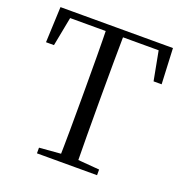

<svg xmlns="http://www.w3.org/2000/svg" viewBox="-130 -844 920 961"><g transform="rotate(20 329.5 -364.0)"><path d="M169.8 0V-30.1L317 -42.1H341.7L489.9 -30.1V0ZM283.2 0Q285.2 -83.6 285.7 -167.7Q286.2 -251.7 286.2 -336.8V-391.1Q286.2 -476.1 285.7 -560.4Q285.2 -644.8 283.2 -728H376.3Q375.1 -645.2 374.6 -560.7Q374.1 -476.1 374.1 -391.1V-337Q374.1 -252.2 374.6 -168.1Q375.1 -84.1 376.3 0ZM22.2 -538.1 30.2 -728H629.3L638.1 -538.1H595.1L559.2 -728L600.4 -693H58.8L101.1 -728L64.6 -538.1Z"/></g></svg>

Font: Noto Serif KR
Style: Regular
Weight: 200
Designer: Ryoko NISHIZUKA 西塚涼子 (kana & ideographs); Frank Grießhammer (Latin, Greek & Cyrillic); Wenlong ZHANG 张文龙 (bopomofo); San
Foundry: Adobe
Version: Version 2.001;hotconv 1.1.0;makeotfexe 2.6.0